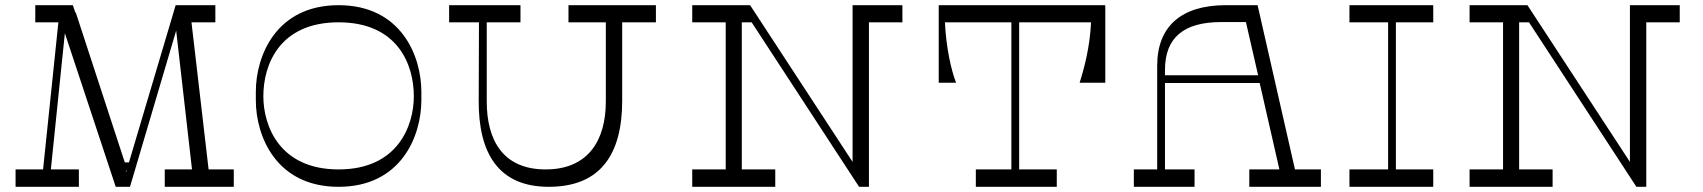

<svg xmlns="http://www.w3.org/2000/svg" viewBox="-20 -720 6564 740"><path d="M784 -67 718 -634H810V-700H657L477 -94H461L272 -672H270L261 -700H116V-634H205L146 -67H40V0H284V-67H176L230 -592L426 0H481L659 -602L720 -67H615V0H881V-67ZM466 -64H468L465 -55Z M1604 -366C1604 -506 1525 -700 1285 -700C1045 -700 966 -506 966 -366V-334C966 -194 1045 0 1285 0C1525 0 1604 -194 1604 -334ZM1285 -67C1058 -67 995 -234 995 -349C995 -472 1058 -634 1285 -634C1512 -634 1575 -472 1575 -349C1575 -234 1512 -67 1285 -67Z M2508 -700H2171V-634H2315V-329C2315 -179 2247 -67 2083 -67C1919 -67 1856 -179 1856 -329V-634H1986V-700H1711V-634H1826L1825 -332C1824 -127 1903 0 2095 0C2296 0 2378 -127 2378 -332V-634H2508Z M3458 -700H3266V-96L2871 -700H2648V-634H2777V-67H2648V0H2968V-67H2839V-634H2877L3291 0H3329V-634H3458Z M4239 -699V-700H3598V-401H3665C3646 -449 3626 -539 3622 -634H3878V-67H3741V0H4053V-67H3908V-634H4185C4181 -542 4160 -461 4141 -401H4240V-699Z M4971 -67 4827 -700H4704C4534 -700 4440 -619 4440 -467V-67H4350V0H4584V-67H4470V-400H4835L4911 -67H4795V0H5071V-67ZM4470 -430V-450C4470 -575 4542 -635 4687 -635H4782L4829 -430Z M5504 -634V-700H5181V-634H5330V-67H5181V0H5504V-67H5360V-634Z M6454 -700H6262V-96L5867 -700H5644V-634H5773V-67H5644V0H5964V-67H5835V-634H5873L6287 0H6325V-634H6454Z"/></svg>

Font: Space Cowgirl Light
Style: Regular
Weight: 300
Designer: Valery Marier
Foundry: Valery Marier
Version: Version 1.000;hotconv 1.0.109;makeotfexe 2.5.65596